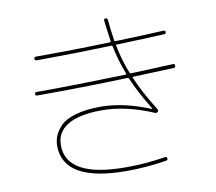

<svg xmlns="http://www.w3.org/2000/svg" viewBox="-89 -904 1177 1047"><g transform="rotate(-10 500.0 -380.0)"><path d="M120.1 -450.2Q110.4 -450.2 110.4 -460Q110.4 -469.7 120.1 -469.7Q313.5 -469.7 614.3 -478.5Q620.1 -478.5 618.2 -484.4Q585.9 -569.3 572.3 -641.6Q570.3 -646.5 566.4 -647.5Q366.2 -640.6 151.4 -639.6Q140.6 -639.6 140.1 -649.9Q139.6 -660.2 151.4 -660.2Q363.3 -660.2 561.5 -667Q565.4 -667 566.4 -672.9Q557.6 -729.5 550.8 -789.1Q549.8 -793 552.7 -796.4Q555.7 -799.8 559.6 -799.8Q569.3 -799.8 571.3 -791Q577.1 -729.5 585.9 -672.9Q585.9 -668 590.8 -668Q771.5 -673.8 859.4 -678.7Q870.1 -678.7 870.1 -669.9Q870.1 -659.2 860.4 -659.2Q772.5 -654.3 594.7 -648.4Q589.8 -648.4 591.8 -642.6Q607.4 -560.5 637.7 -485.4Q639.6 -480.5 644.5 -480.5Q798.8 -486.3 879.9 -490.2Q889.6 -490.2 889.6 -480.5Q889.6 -469.7 879.9 -468.8Q877 -468.8 653.3 -460Q648.4 -460 650.4 -455.1Q687.5 -367.2 752.9 -263.7Q758.8 -254.9 752 -248Q746.1 -242.2 737.3 -245.1Q585 -310.5 450.2 -309.6Q329.1 -309.6 264.6 -271.5Q200.2 -233.4 200.2 -160.2Q200.2 19.5 530.3 19.5Q638.7 19.5 747.1 2Q757.8 0 759.8 9.8Q761.7 18.6 752.9 21.5Q642.6 40 530.3 40Q180.7 40 179.7 -160.2Q179.7 -188.5 189.9 -214.4Q200.2 -240.2 226.1 -268.1Q252 -295.9 309.6 -313Q367.2 -330.1 450.2 -330.1Q575.2 -330.1 723.6 -269.5H725.6V-272.5Q664.1 -372.1 628.9 -455.1Q627 -459 623 -459Q368.2 -450.2 120.1 -450.2Z"/></g></svg>

Font: Rounded Mgen+ 1mn thin
Style: Regular
Weight: 100
Designer: [Source Han Sans]
Ryoko NISHIZUKA  (kana & ideographs); Paul D. Hunt (Latin, Greek & Cyrillic); Wenlong ZHANG  (bopomofo
Version: Version 1.059.20150602